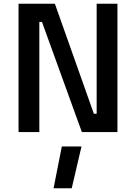

<svg xmlns="http://www.w3.org/2000/svg" viewBox="-20 -705 726 1025"><path d="M310 77H415L363 300H266ZM79 0V-685H273L481 -98H496V-685H607V0H417L204 -588H190V0Z"/></svg>

Font: Titillium Web[RUS by Daymarius]
Style: Regular
Weight: 600
Designer: Cyrillization by Daymarius
Foundry: Cyrillization by Daymarius
Version: Version 1.002 September 11, 2018